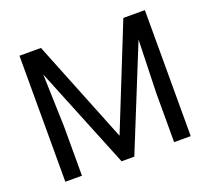

<svg xmlns="http://www.w3.org/2000/svg" viewBox="-121 -864 1115 1018"><g transform="rotate(-20 436.5 -355.5)"><path d="M203.6 -710.9 436 -130.9 668.5 -710.9H790V0H696.3V-276.9L705.1 -575.7L471.7 0H399.9L167 -574.2L176.3 -276.9V0H82.5V-710.9Z"/></g></svg>

Font: f61972
Style: 5147081
Weight: 400
Designer: Google
Version: Version 2.137; 2017